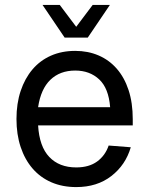

<svg xmlns="http://www.w3.org/2000/svg" viewBox="-20 -749 607 781"><path d="M290 12Q234 12 189 -7.5Q144 -27 112.5 -63.5Q81 -100 64 -151Q47 -202 47 -265Q47 -328 64 -379Q81 -430 112 -466.5Q143 -503 187 -522.5Q231 -542 286 -542Q338 -542 381 -523.5Q424 -505 455 -469.5Q486 -434 503 -382.5Q520 -331 520 -264V-239H135Q140 -153 180.5 -110.5Q221 -68 290 -68Q342 -68 375 -92Q408 -116 422 -157L512 -150Q491 -78 433 -33Q375 12 290 12ZM428 -313Q422 -390 383.5 -426Q345 -462 286 -462Q224 -462 185 -424.5Q146 -387 135 -313ZM153 -729H223L290 -640L357 -729H427L337 -596H243Z"/></svg>

Font: Geist
Style: Regular
Weight: 400
Designer: Basement.studio, Andrés Briganti, Mateo Zaragoza
Foundry: Basement.studio, Vercel, Andrés Briganti, Guido Ferreyra, Mateo Zaragoza
Version: Version 1.401